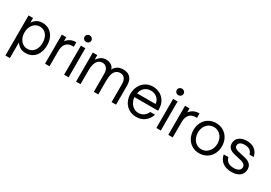

<svg xmlns="http://www.w3.org/2000/svg" viewBox="30 -1864 4458 3164"><g transform="rotate(30 2258.5 -281.5)"><path d="M584 -277Q584 -193 553.5 -127.5Q523 -62 467.5 -26Q412 10 338 10Q281 10 240 -11Q199 -32 157 -86V210H72V-553H157V-467Q198 -520 239 -541.5Q280 -563 338 -563Q411 -563 467 -527Q523 -491 553.5 -426Q584 -361 584 -277ZM154 -277Q154 -216 176.5 -168Q199 -120 239 -92.5Q279 -65 330 -65Q381 -65 419.5 -92.5Q458 -120 478.5 -168Q499 -216 499 -277Q499 -337 478.5 -385Q458 -433 419.5 -460.5Q381 -488 330 -488Q279 -488 239 -461Q199 -434 176.5 -385.5Q154 -337 154 -277Z M705 0V-553H790V-477Q828 -523 871 -543Q914 -563 971 -563H975V-478H946Q879 -478 839 -438Q790 -391 790 -291V0Z M1153 0H1068V-553H1153ZM1046 -711Q1046 -737 1065 -755Q1084 -773 1111 -773Q1138 -773 1157 -755Q1176 -737 1176 -711Q1176 -685 1157 -666.5Q1138 -648 1111 -648Q1084 -648 1065 -666.5Q1046 -685 1046 -711Z M1295 0V-553H1380V-467Q1421 -520 1459.5 -541.5Q1498 -563 1544 -563Q1600 -563 1642.5 -537Q1685 -511 1697 -461Q1749 -563 1872 -563Q1964 -563 2010 -510.5Q2056 -458 2056 -360V0H1971V-340Q1971 -411 1941.5 -449.5Q1912 -488 1859 -488Q1804 -488 1769 -451Q1741 -421 1729.5 -373Q1718 -325 1718 -250V0H1633V-340Q1633 -410 1602.5 -449Q1572 -488 1520 -488Q1465 -488 1430 -448Q1404 -419 1392 -373Q1380 -327 1380 -250V0Z M2171 -275Q2171 -352 2203 -417.5Q2235 -483 2295.5 -523Q2356 -563 2438 -563Q2509 -563 2570 -531Q2631 -499 2668 -437.5Q2705 -376 2705 -290V-260H2255Q2257 -231 2266 -205Q2287 -141 2333.5 -103Q2380 -65 2439 -65Q2499 -65 2542 -97Q2585 -129 2604 -178H2695Q2668 -94 2603 -42Q2538 10 2440 10Q2362 10 2300.5 -27Q2239 -64 2205 -129Q2171 -194 2171 -275ZM2614 -335Q2612 -365 2602 -389Q2581 -436 2537.5 -462Q2494 -488 2440 -488Q2385 -488 2343.5 -462Q2302 -436 2279 -389Q2269 -367 2263 -335Z M2908 0H2823V-553H2908ZM2801 -711Q2801 -737 2820 -755Q2839 -773 2866 -773Q2893 -773 2912 -755Q2931 -737 2931 -711Q2931 -685 2912 -666.5Q2893 -648 2866 -648Q2839 -648 2820 -666.5Q2801 -685 2801 -711Z M3050 0V-553H3135V-477Q3173 -523 3216 -543Q3259 -563 3316 -563H3320V-478H3291Q3224 -478 3184 -438Q3135 -391 3135 -291V0Z M3369 -279Q3369 -360 3403.5 -425Q3438 -490 3499.5 -526.5Q3561 -563 3639 -563Q3717 -563 3779 -526.5Q3841 -490 3876 -425Q3911 -360 3911 -279Q3911 -196 3876.5 -130.5Q3842 -65 3780 -27.5Q3718 10 3639 10Q3561 10 3499.5 -27Q3438 -64 3403.5 -130Q3369 -196 3369 -279ZM3825 -279Q3825 -337 3801 -385Q3777 -433 3734.5 -460.5Q3692 -488 3639 -488Q3587 -488 3544.5 -461Q3502 -434 3478 -386Q3454 -338 3454 -279Q3454 -218 3478 -169Q3502 -120 3544.5 -92.5Q3587 -65 3639 -65Q3691 -65 3733.5 -93Q3776 -121 3800.5 -169.5Q3825 -218 3825 -279Z M4003 -178H4092Q4103 -125 4143.5 -95Q4184 -65 4255 -65Q4313 -65 4347.5 -87Q4382 -109 4382 -150Q4382 -182 4361.5 -201.5Q4341 -221 4309.5 -231Q4278 -241 4226 -251Q4161 -264 4121.5 -277.5Q4082 -291 4054 -321Q4026 -351 4026 -404Q4026 -479 4082.5 -521Q4139 -563 4227 -563Q4317 -563 4377 -516Q4437 -469 4451 -387H4372Q4360 -438 4322 -463Q4284 -488 4227 -488Q4172 -488 4141.5 -467.5Q4111 -447 4111 -411Q4111 -383 4130 -367Q4149 -351 4177 -342.5Q4205 -334 4256 -324Q4323 -311 4365 -296.5Q4407 -282 4437 -249.5Q4467 -217 4467 -159Q4467 -81 4411 -35.5Q4355 10 4254 10Q4149 10 4083 -40Q4017 -90 4003 -178Z"/></g></svg>

Font: Open Sauce One
Style: Regular
Weight: 400
Designer: Alfredo Marco Pradil
Foundry: Creative Sauce Fz LLC
Version: Version 1.477